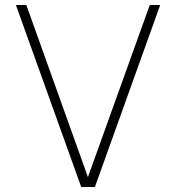

<svg xmlns="http://www.w3.org/2000/svg" viewBox="-20 -753 709 773"><path d="M44 -733H86L334 -40L583 -733H625L362 0H307Z"/></svg>

Font: Exo ExtraLight
Style: Regular
Weight: 275
Designer: Natanael Gama
Foundry: Natanael Gama
Version: Version 1.500; ttfautohint (v1.6)